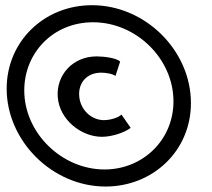

<svg xmlns="http://www.w3.org/2000/svg" viewBox="-20 -688 796 720"><path d="M5 -355.5C5 -160 175.5 11.5 376 11.5C552.5 11.5 696 -121.5 696 -301.5C696 -498 525.5 -668.5 325 -668.5C145.5 -668.5 5 -532.5 5 -355.5ZM71 -349C71 -489.5 179 -604.5 329 -604.5C491 -604.5 630.5 -467.5 630.5 -308C630.5 -163 515.5 -52.5 372 -52.5C212 -52.5 71 -189 71 -349ZM196.5 -324.5C190.5 -405.5 252 -476.5 342.5 -476.5C370 -476.5 417.5 -470.5 430.5 -457L413 -403C402.5 -411.5 377 -415.5 359.5 -415.5C306 -415.5 273.5 -378 277 -328.5C280.5 -276.5 322.5 -237.5 369.5 -237.5C395 -237.5 425.5 -247.5 435.5 -258.5L470 -208.5C449.5 -192.5 402.5 -175 362 -175C286 -175 203 -237.5 196.5 -324.5Z"/></svg>

Font: Font.Observer
Style: Regular
Weight: 500
Italic angle: 9°
Version: Version 1.001;FEAKit 1.0